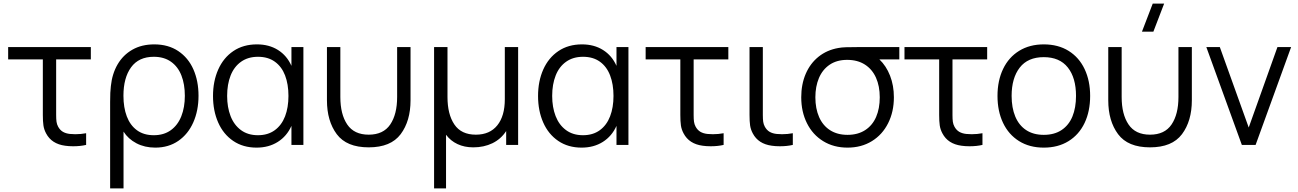

<svg xmlns="http://www.w3.org/2000/svg" viewBox="-20 -800 7168 1060"><path d="M234.5 -63.5Q223 -85 219.8 -107.5Q216.5 -130 216.5 -165V-195.5V-472H25V-540H481.5V-472H290V-198.5V-165Q290 -142 292 -127.8Q294 -113.5 301 -100.5Q311.5 -81.5 327.5 -72.2Q343.5 -63 366 -60.5Q380.5 -59 396 -59Q426.5 -59 455.5 -64.5V0Q423.5 7.5 384 7.5Q359 7.5 339.5 4.5Q265 -5.5 234.5 -63.5Z M588 -237.5Q588 -295 592 -324.5Q599 -392.5 629.2 -444.5Q659.5 -496.5 711 -525.8Q762.5 -555 831.5 -555Q909 -555 964.2 -518Q1019.5 -481 1047.8 -416.8Q1076 -352.5 1076 -271.5Q1076 -189.5 1047.2 -124.5Q1018.5 -59.5 964.5 -22.2Q910.5 15 837 15Q779 15 733.2 -9Q687.5 -33 662 -73.5V240H588ZM1000.5 -271Q1000.5 -335 981.5 -383.5Q962.5 -432 924 -459.2Q885.5 -486.5 829 -486.5Q746 -486.5 703.8 -428.5Q661.5 -370.5 661.5 -271.5Q661.5 -206.5 680 -157.5Q698.5 -108.5 736 -81Q773.5 -53.5 829 -53.5Q884.5 -53.5 923 -81.2Q961.5 -109 981 -158.2Q1000.5 -207.5 1000.5 -271Z M1589 -540H1655V0H1589V-105Q1563.5 -48 1513.5 -16.5Q1463.5 15 1396.5 15Q1322 15 1267.5 -22Q1213 -59 1184.5 -123.8Q1156 -188.5 1156 -270Q1156 -351.5 1184.8 -416.2Q1213.5 -481 1268.2 -518Q1323 -555 1398.5 -555Q1465.5 -555 1514.8 -524Q1564 -493 1589 -436.5ZM1572.5 -270.5Q1572.5 -335 1553.8 -383.8Q1535 -432.5 1497.2 -459.5Q1459.5 -486.5 1404.5 -486.5Q1349.5 -486.5 1311 -459.2Q1272.5 -432 1253.2 -383.2Q1234 -334.5 1234 -270.5Q1234 -208 1253 -159Q1272 -110 1310.2 -81.8Q1348.5 -53.5 1404 -53.5Q1459 -53.5 1497 -81.2Q1535 -109 1553.8 -157.8Q1572.5 -206.5 1572.5 -270.5Z M1785 -540H1859V-264.5Q1859 -169 1897 -112.8Q1935 -56.5 2015.5 -56.5Q2096.5 -56.5 2134.5 -112.8Q2172.5 -169 2172.5 -264.5V-540H2246.5V-246.5Q2246.5 -132 2192 -59.2Q2137.5 13.5 2015.5 13.5Q1893.5 13.5 1839.2 -59.2Q1785 -132 1785 -246.5Z M2376.5 240V-540H2450.5V-264.5Q2450.5 -169 2488.5 -112.8Q2526.5 -56.5 2607 -56.5Q2684 -56.5 2725.5 -108Q2767 -159.5 2767 -252V-540H2840.5V0H2774.5V-76.5Q2745.5 -32 2698.5 -9.2Q2651.5 13.5 2593 13.5Q2544 13.5 2505.8 -4.5Q2467.5 -22.5 2442.5 -56V240Z M3383.5 -540H3449.5V0H3383.5V-105Q3358 -48 3308 -16.5Q3258 15 3191 15Q3116.5 15 3062 -22Q3007.5 -59 2979 -123.8Q2950.5 -188.5 2950.5 -270Q2950.5 -351.5 2979.2 -416.2Q3008 -481 3062.8 -518Q3117.5 -555 3193 -555Q3260 -555 3309.2 -524Q3358.5 -493 3383.5 -436.5ZM3367 -270.5Q3367 -335 3348.2 -383.8Q3329.5 -432.5 3291.8 -459.5Q3254 -486.5 3199 -486.5Q3144 -486.5 3105.5 -459.2Q3067 -432 3047.8 -383.2Q3028.5 -334.5 3028.5 -270.5Q3028.5 -208 3047.5 -159Q3066.5 -110 3104.8 -81.8Q3143 -53.5 3198.5 -53.5Q3253.5 -53.5 3291.5 -81.2Q3329.5 -109 3348.2 -157.8Q3367 -206.5 3367 -270.5Z M3754 -63.5Q3742.5 -85 3739.2 -107.5Q3736 -130 3736 -165V-195.5V-472H3544.5V-540H4001V-472H3809.5V-198.5V-165Q3809.5 -142 3811.5 -127.8Q3813.5 -113.5 3820.5 -100.5Q3831 -81.5 3847 -72.2Q3863 -63 3885.5 -60.5Q3900 -59 3915.5 -59Q3946 -59 3975 -64.5V0Q3943 7.5 3903.5 7.5Q3878.5 7.5 3859 4.5Q3784.5 -5.5 3754 -63.5Z M4136 -63.5Q4124.5 -85 4121.2 -107.5Q4118 -130 4118 -165V-195.5V-540H4191.5V-198.5V-165Q4191.5 -142 4193.5 -127.8Q4195.5 -113.5 4202.5 -100.5Q4213 -81.5 4229 -72.2Q4245 -63 4267.5 -60.5Q4282 -59 4297.5 -59Q4328 -59 4357 -64.5V0Q4325 7.5 4285.5 7.5Q4260.5 7.5 4241 4.5Q4166.5 -5.5 4136 -63.5Z M4945 -540V-472H4835Q4872.5 -436.5 4893.8 -382.2Q4915 -328 4915 -263Q4915 -183 4883.2 -119.8Q4851.5 -56.5 4793.5 -20.8Q4735.5 15 4659 15Q4582.5 15 4524.5 -20.8Q4466.5 -56.5 4435 -119.8Q4403.5 -183 4403.5 -263Q4403.5 -334.5 4428.2 -392.2Q4453 -450 4499.2 -487Q4545.5 -524 4608 -535Q4626.5 -538.5 4650.2 -539.2Q4674 -540 4712.5 -540ZM4837 -263Q4837 -324.5 4816.2 -371Q4795.5 -417.5 4755 -443.5Q4714.5 -469.5 4657 -469.5Q4600 -469.5 4560.5 -442.8Q4521 -416 4501.2 -369.2Q4481.5 -322.5 4481.5 -263Q4481.5 -200.5 4502.2 -153.5Q4523 -106.5 4563 -81Q4603 -55.5 4659 -55.5Q4716 -55.5 4756.2 -81.5Q4796.5 -107.5 4816.8 -154.2Q4837 -201 4837 -263Z M5183 -63.5Q5171.5 -85 5168.2 -107.5Q5165 -130 5165 -165V-195.5V-472H4973.5V-540H5430V-472H5238.5V-198.5V-165Q5238.5 -142 5240.5 -127.8Q5242.5 -113.5 5249.5 -100.5Q5260 -81.5 5276 -72.2Q5292 -63 5314.5 -60.5Q5329 -59 5344.5 -59Q5375 -59 5404 -64.5V0Q5372 7.5 5332.5 7.5Q5307.5 7.5 5288 4.5Q5213.5 -5.5 5183 -63.5Z M5487 -270.5Q5487 -355 5518 -419.5Q5549 -484 5606.8 -519.5Q5664.5 -555 5742.5 -555Q5822 -555 5879.8 -519Q5937.5 -483 5968 -418.5Q5998.5 -354 5998.5 -270.5Q5998.5 -185.5 5967.8 -121Q5937 -56.5 5879.2 -20.8Q5821.5 15 5742.5 15Q5663.5 15 5605.8 -21.2Q5548 -57.5 5517.5 -122Q5487 -186.5 5487 -270.5ZM5920.5 -270.5Q5920.5 -370.5 5875.2 -427.5Q5830 -484.5 5742.5 -484.5Q5654.5 -484.5 5609.8 -426.8Q5565 -369 5565 -270.5Q5565 -205 5585.2 -156.5Q5605.5 -108 5645.2 -81.8Q5685 -55.5 5742.5 -55.5Q5801 -55.5 5841 -82.2Q5881 -109 5900.8 -157.2Q5920.5 -205.5 5920.5 -270.5Z M6407 -780 6347.5 -625H6284.5L6344 -780ZM6098.5 -540H6172.5V-264.5Q6172.5 -169 6210.5 -112.8Q6248.5 -56.5 6329 -56.5Q6410 -56.5 6448 -112.8Q6486 -169 6486 -264.5V-540H6560V-246.5Q6560 -132 6505.5 -59.2Q6451 13.5 6329 13.5Q6207 13.5 6152.8 -59.2Q6098.5 -132 6098.5 -246.5Z M6912 0H6836L6640 -540H6714.5L6874 -96L7032.5 -540H7108Z"/></svg>

Font: CCSD_manrope
Style: Regular
Weight: 400
Designer: Mikhail Sharanda
Foundry: Mikhail Sharanda
Version: Version 4.503